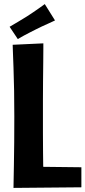

<svg xmlns="http://www.w3.org/2000/svg" viewBox="-20 -915 418 939"><path d="M46 4Q46 4 46.5 -26.5Q47 -57 48 -107.5Q49 -158 49.5 -220Q50 -282 50 -345Q50 -409 49 -471.5Q48 -534 46 -584.5Q44 -635 43 -665.5Q42 -696 42 -696L192 -703Q192 -703 192 -677.5Q192 -652 191.5 -610Q191 -568 190.5 -519.5Q190 -471 190 -424.5Q190 -378 190 -343Q190 -308 190 -263.5Q190 -219 190.5 -173Q191 -127 191.5 -88.5Q192 -50 192 -26.5Q192 -3 192 -3ZM46 4 114 -100 378 -97V1ZM67 -724 27 -784Q47 -796 68.5 -808.5Q90 -821 112 -835Q127 -845 141.5 -854.5Q156 -864 170.5 -874.5Q185 -885 199 -895L249 -815Q232 -807 215.5 -799.5Q199 -792 183.5 -785Q168 -778 153 -770Q139 -763 124.5 -755.5Q110 -748 96 -740.5Q82 -733 67 -724Z"/></svg>

Font: Truculenta Black
Style: Regular
Weight: 900
Version: Version 1.002